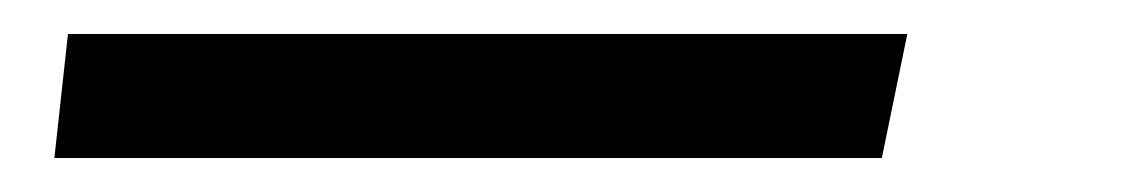

<svg xmlns="http://www.w3.org/2000/svg" viewBox="-20 139 672 113"><path d="M20 159H514L499 232H12Z"/></svg>

Font: Andada Pro
Style: Italic
Weight: 400
Italic angle: -7°
Designer: Carolina Giovagnoli
Foundry: Huerta Tipografica
Version: Version 3.005; ttfautohint (v1.8.4)